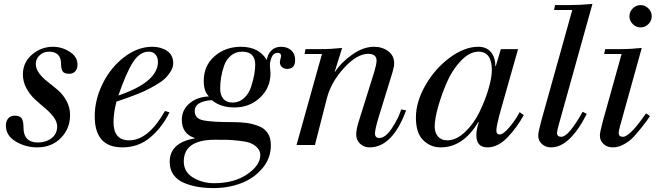

<svg xmlns="http://www.w3.org/2000/svg" viewBox="-20 -741 3356 981"><path d="M97 -361Q97 -422 143.5 -462Q190 -502 251 -502Q296 -502 336 -476.5Q376 -451 376 -411Q376 -388 364 -376Q352 -364 334 -364Q307 -364 299.5 -377.5Q292 -391 292 -414Q292 -477 230 -477Q203 -477 183 -459Q163 -441 163 -414Q163 -389 181 -365.5Q199 -342 225 -322Q251 -302 276.5 -280Q302 -258 320 -225Q338 -192 338 -153Q338 -84 291 -36Q244 12 170 12Q111 12 60.5 -18Q10 -48 10 -100Q10 -121 21.5 -135.5Q33 -150 55 -150Q81 -150 90.5 -136.5Q100 -123 100 -90Q100 -13 174 -13Q215 -13 243.5 -35Q272 -57 272 -95Q272 -119 254 -143Q236 -167 210 -188.5Q184 -210 158.5 -233.5Q133 -257 115 -290Q97 -323 97 -361Z M823 -174 846 -167Q809 -91 748.5 -39.5Q688 12 605 12Q464 12 464 -147Q464 -232 505 -314.5Q546 -397 615 -449.5Q684 -502 758 -502Q802 -502 833.5 -481Q865 -460 865 -418Q865 -397 852 -376Q839 -355 822 -339Q805 -323 774.5 -305.5Q744 -288 723 -278Q702 -268 665.5 -254Q629 -240 616.5 -236Q604 -232 575 -222Q560 -164 560 -117Q560 -24 640 -24Q738 -24 823 -174ZM787 -425Q787 -448 774.5 -462.5Q762 -477 740 -477Q693 -477 658 -421Q623 -365 585 -253Q787 -322 787 -425Z M1364 1Q1364 67 1321.5 118Q1279 169 1213.5 194.5Q1148 220 1072 220Q1029 220 992.5 214Q956 208 921.5 194Q887 180 867 152.5Q847 125 847 86Q847 -12 975 -34V-36Q909 -57 909 -129Q909 -180 948.5 -213Q988 -246 1046 -248V-250Q1021 -274 1021 -327Q1021 -406 1076.5 -454Q1132 -502 1211 -502Q1302 -502 1343 -435Q1348 -465 1367 -483.5Q1386 -502 1416 -502Q1448 -502 1468 -484Q1488 -466 1488 -434Q1488 -389 1447 -389Q1431 -389 1420.5 -398.5Q1410 -408 1410 -423Q1410 -430 1413 -440Q1416 -450 1416 -456Q1416 -471 1398 -471Q1378 -471 1368.5 -449.5Q1359 -428 1359 -405Q1359 -401 1360.5 -387.5Q1362 -374 1362 -366Q1362 -292 1308.5 -242Q1255 -192 1178 -192Q1107 -192 1063 -229Q1026 -228 1000.5 -214.5Q975 -201 975 -173Q975 -135 1019 -126Q1063 -117 1170 -117Q1211 -117 1242 -112.5Q1273 -108 1302.5 -96.5Q1332 -85 1348 -60.5Q1364 -36 1364 1ZM919 84Q919 138 967 166.5Q1015 195 1073 195Q1177 195 1243.5 149Q1310 103 1310 51Q1310 29 1294 13Q1278 -3 1258 -10.5Q1238 -18 1200.5 -22Q1163 -26 1141 -26.5Q1119 -27 1079 -27Q919 -27 919 84ZM1105 -287Q1105 -256 1121 -236.5Q1137 -217 1168 -217Q1202 -217 1227 -240Q1252 -263 1263 -297.5Q1274 -332 1279 -360Q1284 -388 1284 -410Q1284 -477 1217 -477Q1184 -477 1160 -457Q1136 -437 1125 -405.5Q1114 -374 1109.5 -345Q1105 -316 1105 -287Z M1495 0 1625 -465H1536L1541 -490H1616Q1672 -490 1728 -496L1690 -374H1692Q1723 -422 1779.5 -462Q1836 -502 1891 -502Q1933 -502 1963.5 -479.5Q1994 -457 1994 -417Q1994 -401 1986 -374L1914 -140Q1896 -80 1896 -59Q1896 -36 1918 -36Q1950 -36 1983.5 -87.5Q2017 -139 2030 -182L2055 -177Q1985 12 1868 12Q1839 12 1819.5 -7Q1800 -26 1800 -53Q1800 -81 1814 -124L1892 -373Q1904 -413 1904 -431Q1904 -466 1861 -466Q1804 -466 1737.5 -393.5Q1671 -321 1650 -238L1589 0Z M2539 -490H2627L2541 -187Q2516 -98 2516 -74Q2516 -54 2533 -54Q2552 -54 2584.5 -93Q2617 -132 2635 -168L2656 -153Q2622 -90 2573 -39Q2524 12 2471 12Q2414 12 2414 -49Q2414 -80 2426 -116L2424 -118Q2347 12 2231 12Q2180 12 2142.5 -24.5Q2105 -61 2105 -140Q2105 -220 2153.5 -305Q2202 -390 2277.5 -446Q2353 -502 2424 -502Q2466 -502 2488.5 -474.5Q2511 -447 2511 -403H2513ZM2201 -94Q2201 -63 2218 -43.5Q2235 -24 2265 -24Q2311 -24 2355.5 -66Q2400 -108 2429 -167Q2458 -226 2475.5 -285Q2493 -344 2493 -382Q2493 -477 2425 -477Q2380 -477 2336 -431.5Q2292 -386 2264 -322Q2236 -258 2218.5 -195.5Q2201 -133 2201 -94Z M2811 -690 2816 -715H2885Q2946 -715 3007 -721L2835 -104Q2826 -72 2826 -62Q2826 -42 2848 -42Q2885 -42 2957 -170L2978 -159Q2891 12 2796 12Q2767 12 2748.5 -5.5Q2730 -23 2730 -48Q2730 -66 2746 -125L2904 -690Z M3156 -465H3067L3072 -490H3147Q3203 -490 3259 -496L3150 -104Q3141 -72 3141 -62Q3141 -42 3163 -42Q3198 -42 3281 -162L3301 -148Q3286 -125 3264 -97Q3242 -69 3220.5 -45Q3199 -21 3169.5 -4.5Q3140 12 3111 12Q3082 12 3063.5 -5.5Q3045 -23 3045 -48Q3045 -66 3061 -125ZM3213 -618Q3196 -635 3196 -658Q3196 -681 3213 -698Q3230 -715 3253 -715Q3276 -715 3293 -698Q3310 -681 3310 -658Q3310 -635 3293 -618Q3276 -601 3253 -601Q3230 -601 3213 -618Z"/></svg>

Font: Justus
Style: ItalicOldstyle
Weight: 400
Italic angle: -12°
Version: Version 001.001